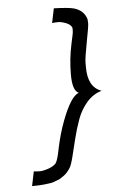

<svg xmlns="http://www.w3.org/2000/svg" viewBox="-55 -785 518 870"><g transform="rotate(-5 203.5 -350.0)"><path d="M406.7 -356Q367.2 -344.7 338.6 -311.8Q310.1 -278.8 294.7 -236.1Q279.3 -193.4 269 -151.4Q258.8 -109.4 249 -70.6Q239.3 -31.7 231.2 -19.5Q223.1 -7.3 216.3 0.2Q209.5 7.8 200.7 13.7Q191.9 19.5 185.8 23.9Q179.7 28.3 168.2 31.7Q156.7 35.2 151.9 37.6Q147 40 132.8 41.5Q118.7 43 114.7 43.9Q110.8 44.9 94.5 45.7Q78.1 46.4 75.7 46.4Q73.2 46.4 55.2 46.9L68.8 -19Q82.5 -17.1 96.7 -17.1Q110.8 -17.1 134.3 -24.9Q157.7 -32.7 169.9 -45.9Q178.7 -58.1 187 -98.1L191.4 -119.1Q204.6 -180.7 225.6 -236.3Q266.1 -343.3 302.7 -356Q274.4 -368.2 274.4 -440.4Q274.4 -512.7 289.6 -582Q290.5 -586.4 292.2 -594.2Q293.9 -602.1 297.1 -616.5Q300.3 -630.9 300.3 -641.1Q300.3 -651.4 299.3 -653.8Q293 -667.5 272.5 -675.3Q252 -683.1 237.8 -683.1Q223.6 -683.1 210 -681.2L223.6 -747.1Q290 -745.1 314.9 -738.3Q359.9 -725.1 371.6 -684.1Q372.6 -676.3 372.6 -664.3Q372.6 -652.3 358.9 -581.3Q345.2 -510.3 345.2 -489.7Q345.2 -469.2 345.2 -467.8Q345.2 -377.4 406.7 -356Z"/></g></svg>

Font: Tuffy
Style: Italic
Weight: 400
Italic angle: -12°
Designer: Thatcher Ulrich, Karoly Barta and Michael Everson
Version: Version 001.271